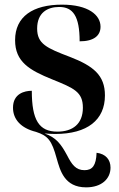

<svg xmlns="http://www.w3.org/2000/svg" viewBox="-20 -567 514 827"><path d="M218 10C356 10 432 -50 432 -156C432 -243 382 -283 281 -322C181 -360 140 -378 140 -444C140 -512 184 -537 235 -537C294 -537 323 -498 323 -389C385 -389 413 -414 413 -452C413 -502 361 -547 247 -547C122 -547 45 -496 45 -394C45 -301 106 -265 205 -225C299 -187 337 -171 337 -103C337 -33 293 0 227 0C148 0 117 -50 117 -176C86 -176 36 -164 36 -103C36 -53 70 -15 135 1C187 18 203 38 224 115C239 167 257 240 351 240C418 240 456 203 456 155C456 121 436 96 396 91C394 146 378 166 344 166C306 166 289 141 269 102C242 52 221 25 172 8C187 9 202 10 218 10Z"/></svg>

Font: Noto Serif Display SemiBold
Style: Regular
Weight: 600
Designer: Monotype Design Team
Foundry: Monotype Imaging Inc.
Version: Version 2.009